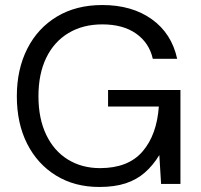

<svg xmlns="http://www.w3.org/2000/svg" viewBox="-20 -732 798 764"><path d="M375 12Q277 12 203 -33.5Q129 -79 88 -160Q47 -241 47 -349Q47 -456 88.5 -538Q130 -620 206.5 -666Q283 -712 387 -712Q505 -712 584 -655.5Q663 -599 685 -498H588Q574 -561 522 -598Q470 -635 387 -635Q310 -635 252.5 -600.5Q195 -566 164 -502Q133 -438 133 -349Q133 -260 164 -195.5Q195 -131 250.5 -97Q306 -63 378 -63Q490 -63 547 -129Q604 -195 612 -308H410V-374H698V0H621L614 -115Q589 -74 556.5 -45.5Q524 -17 480 -2.5Q436 12 375 12Z"/></svg>

Font: DM Sans 16pt
Style: Regular
Weight: 400
Version: Version 4.004;gftools[0.9.30]